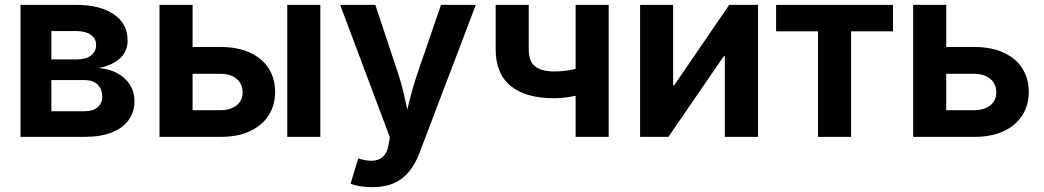

<svg xmlns="http://www.w3.org/2000/svg" viewBox="-20 -566 4316 794"><path d="M64.9 0V-545.9H294.9Q393.1 -545.9 450.4 -507.1Q507.8 -468.3 507.8 -398.4Q507.8 -354 476.1 -324.7Q444.3 -295.4 387.2 -284.7Q432.6 -281.2 465.8 -262.9Q499 -244.6 517.6 -215.1Q536.1 -185.5 536.1 -148.4Q536.1 -103 512 -69.6Q487.8 -36.1 441.9 -18.1Q396 0 330.6 0ZM192.4 -106H330.6Q364.3 -106 383.5 -122.3Q402.8 -138.7 402.8 -166Q402.8 -198.2 383.5 -216.6Q364.3 -234.9 330.6 -234.9H192.4ZM192.4 -320.3H297.9Q335 -320.3 356.2 -336.2Q377.4 -352.1 377.4 -379.9Q377.4 -406.7 355.5 -422.1Q333.5 -437.5 294.9 -437.5H192.4Z M731.4 -371.6H893.1Q963.9 -371.6 1014.2 -348.1Q1064.5 -324.7 1091.1 -283Q1117.7 -241.2 1117.7 -185.5Q1117.7 -131.3 1091.1 -89.4Q1064.5 -47.4 1014.2 -23.7Q963.9 0 893.1 0H639.6V-545.9H776.4V-110.4H893.1Q934.1 -110.4 958.7 -130.4Q983.4 -150.4 983.4 -184.1Q983.4 -218.8 958.7 -239.7Q934.1 -260.7 893.1 -260.7H731.4ZM1168 0V-545.9H1304.7V0Z M1429.7 193.8 1461.4 89.4 1478 93.8Q1507.3 101.1 1530 97.7Q1552.7 94.2 1567.1 78.6Q1581.5 63 1586.4 33.7L1592.3 2L1386.7 -545.9H1532.2L1628.4 -255.9Q1645.5 -202.6 1656.2 -149.7Q1667 -96.7 1680.7 -40H1647Q1660.2 -96.7 1673.3 -149.9Q1686.5 -203.1 1704.1 -255.9L1803.7 -545.9H1947.8L1714.4 67.4Q1697.8 111.3 1672.4 142.8Q1647 174.3 1609.6 191.2Q1572.3 208 1520 208Q1492.2 208 1468 203.9Q1443.8 199.7 1429.7 193.8Z M2271.5 -159.7Q2154.8 -159.7 2092.3 -210.2Q2029.8 -260.7 2029.8 -362.8V-545.9H2166.5V-362.8Q2166.5 -312.5 2192.9 -291.5Q2219.2 -270.5 2271.5 -270.5Q2312 -270.5 2349.9 -278.8Q2387.7 -287.1 2429.2 -301.3V-190.9Q2409.7 -182.6 2383.5 -175.5Q2357.4 -168.5 2328.6 -164.1Q2299.8 -159.7 2271.5 -159.7ZM2360.4 0V-545.9H2497.1V0Z M3114.7 0H2977.5V-333.5H2973.1L2744.1 0H2627V-545.9H2763.7V-213.4H2768.1L2995.6 -545.9H3114.7Z M3362.8 0V-436.5H3189.5V-545.9H3672.9V-436.5H3499.5V0Z M3848.1 -371.6H4009.8Q4080.6 -371.6 4130.9 -348.1Q4181.2 -324.7 4207.8 -283Q4234.4 -241.2 4234.4 -185.5Q4234.4 -131.3 4207.8 -89.4Q4181.2 -47.4 4130.9 -23.7Q4080.6 0 4009.8 0H3756.3V-545.9H3893.1V-110.4H4009.8Q4050.8 -110.4 4075.4 -130.4Q4100.1 -150.4 4100.1 -184.1Q4100.1 -218.8 4075.4 -239.7Q4050.8 -260.7 4009.8 -260.7H3848.1Z"/></svg>

Font: Inter Cardless
Style: Bold
Weight: 700
Designer: Rasmus Andersson
Foundry: rsms
Version: Version 4.001;git-9221beed3